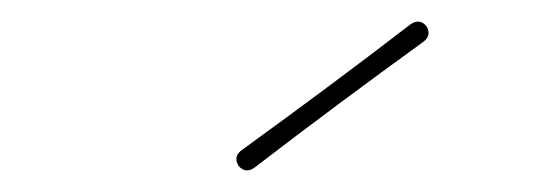

<svg xmlns="http://www.w3.org/2000/svg" viewBox="-20 -654 492 177"><path d="M202 -515Q242 -544 281 -573Q320 -602 359 -632Q367 -637 373 -630Q378 -622 371 -616Q331 -587 292 -558Q253 -529 214 -499Q206 -494 200 -501Q195 -509 202 -515Z"/></svg>

Font: FRB American Cursive Guidelines Extralight
Style: Italic
Weight: 200
Italic angle: -25°
Version: Version 2.0;Modular Font Editor K font №1